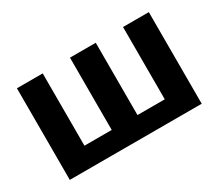

<svg xmlns="http://www.w3.org/2000/svg" viewBox="-98 -725 1065 935"><g transform="rotate(-30 434.5 -257.5)"><path d="M63.5 0H805.2V-515.1H660.2V-108.6H506.8V-515.1H361.8V-108.6H208.5V-515.1H63.5Z"/></g></svg>

Font: Roboto Flex
Style: Regular
Weight: 400
Designer: Berlow after Robertson
Foundry: Google
Version: Version 3.200;gftools[0.9.32]